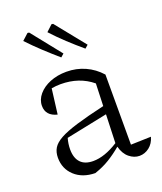

<svg xmlns="http://www.w3.org/2000/svg" viewBox="-136 -813 767 911"><g transform="rotate(-20 247.0 -357.5)"><path d="M187 10Q123 9 84 -27Q45 -63 45 -119Q45 -147 57.5 -167.5Q70 -188 101 -205Q132 -222 188 -239Q244 -256 331 -276L335 -389Q270 -443 176 -443Q154 -443 130 -439L114 -312Q58 -326 58 -376Q58 -407 80 -433Q102 -459 139 -474Q176 -489 222 -489Q272 -489 315.5 -469.5Q359 -450 392 -413V-59L494 -62Q485 -30 462.5 -12.5Q440 5 413 5Q386 5 362 -14.5Q338 -34 328 -72Q296 -45 262.5 -24.5Q229 -4 187 10ZM113 -136Q113 -93 134.5 -70Q156 -47 198 -47Q256 -47 325 -91L330 -235L121 -192Q113 -164 113 -136ZM223 -561Q186 -593 150 -626.5Q114 -660 80 -696L112 -725L120 -724L239 -575ZM345 -561Q307 -593 271 -626.5Q235 -660 202 -696L233 -725L241 -724L361 -575Z"/></g></svg>

Font: Piazzolla Light
Style: Regular
Weight: 300
Designer: Juan Pablo del Peral
Foundry: Huerta Tipografica
Version: Version 1.330